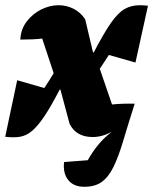

<svg xmlns="http://www.w3.org/2000/svg" viewBox="-32 -518 588 737"><path d="M-12 7 34 -210 138 -180Q147 -194 155.5 -207Q164 -220 174 -237L130 -370Q98 -366 46 -366Q48 -406 70.5 -435.5Q93 -465 126 -481.5Q159 -498 193 -498Q223 -498 250 -484.5Q277 -471 295 -444L325 -317H328Q366 -390 393.5 -429.5Q421 -469 446.5 -483.5Q472 -498 505 -498Q517 -498 536 -496L488 -278L386 -307Q377 -293 368.5 -280.5Q360 -268 351 -254L398 -117Q437 -121 485 -120Q459 -38 441 22.5Q423 83 404 122Q385 161 359 180Q333 199 292 199Q250 199 229.5 172.5Q209 146 214 104L305 97Q322 66 344.5 38.5Q367 11 397 -12Q360 8 324 8Q260 8 235 -43L200 -174H197Q164 -110 138.5 -72Q113 -34 91 -15.5Q69 3 44.5 7Q20 11 -12 7Z"/></svg>

Font: Piazzolla ExtraBold
Style: Italic
Weight: 800
Italic angle: -11.3°
Designer: Juan Pablo del Peral
Foundry: Huerta Tipografica
Version: Version 1.330